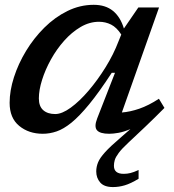

<svg xmlns="http://www.w3.org/2000/svg" viewBox="-20 -545 724 798"><path d="M663.5 -96.5Q623 -55.5 583 -17.5L514.5 47Q486.5 73 473.5 90.5Q460.5 108 457 120.2Q453.5 132.5 453.5 144Q453.5 177.5 494 177.5Q508.5 177.5 522 174.2Q535.5 171 556 161.5V198Q523 218 498.5 225.2Q474 232.5 449.5 232.5Q413 232.5 396.5 213.5Q380 194.5 380 167.5Q380 148.5 387.5 130Q395 111.5 416.5 87.8Q438 64 479.5 28.5L522 -8.5Q495 3 472.8 7Q450.5 11 434 11Q395.5 11 383 -3.8Q370.5 -18.5 384 -53L458 -242.5H444.5Q392 -162 351 -112Q310 -62 277 -35.2Q244 -8.5 215.2 1.2Q186.5 11 158 11Q99.5 11 59.8 -21.8Q20 -54.5 20 -117.5Q20 -168 38 -224Q56 -280 88.2 -333.2Q120.5 -386.5 164.2 -430Q208 -473.5 260.2 -499.2Q312.5 -525 369.5 -525Q418.5 -525 449.5 -499.8Q480.5 -474.5 495 -426.5L555 -514H641L486.5 -77.5Q520.5 -80 559 -93.2Q597.5 -106.5 640.5 -134.5ZM141.5 -136Q141.5 -103 159.8 -87Q178 -71 209.5 -71Q237.5 -71 274 -97.5Q310.5 -124 348.2 -168.2Q386 -212.5 419 -265.8Q452 -319 472.5 -373L484 -401.5Q465 -431 441.8 -442.8Q418.5 -454.5 391.5 -454.5Q352 -454.5 315 -432.8Q278 -411 246.5 -375.5Q215 -340 191.5 -297.5Q168 -255 154.8 -212.8Q141.5 -170.5 141.5 -136Z"/></svg>

Font: Newsreader 6pt Medium
Style: Italic
Weight: 500
Italic angle: -17°
Designer: Hugues Gentile
Foundry: Production Type
Version: Version 1.003; ttfautohint (v1.8.3)